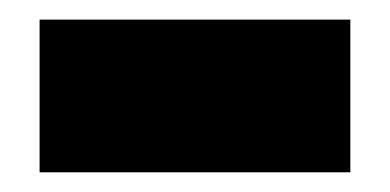

<svg xmlns="http://www.w3.org/2000/svg" viewBox="-20 -387 394 194"><path d="M334 -212.9H20V-367.2H334Z"/></svg>

Font: Squarion Black
Style: Regular
Weight: 900
Designer: Natanael Gama
Version: Version 1.00;September 12, 2019;FontCreator 11.5.0.2425 64-b